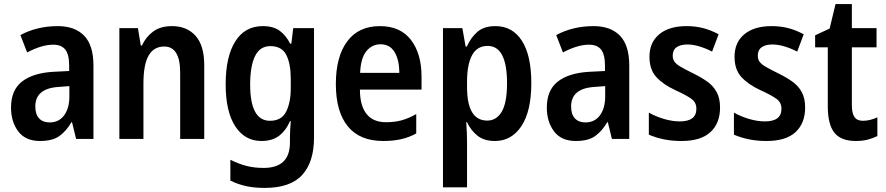

<svg xmlns="http://www.w3.org/2000/svg" viewBox="-20 -681 4343 941"><path d="M263 -553Q347 -553 392.5 -506Q438 -459 438 -360V0H353L333 -82H330Q306 -40 272 -15Q238 10 176 10Q105 10 69.5 -37Q34 -84 34 -154Q34 -239 87.5 -281Q141 -323 240 -329L319 -333V-359Q319 -414 300 -438Q281 -462 241 -462Q185 -462 113 -424L80 -509Q118 -530 164.5 -541.5Q211 -553 263 -553ZM268 -255Q153 -248 153 -159Q153 -121 171.5 -101Q190 -81 223 -81Q269 -81 294.5 -116Q320 -151 320 -208V-259Z M823 -553Q896 -553 938.5 -505.5Q981 -458 981 -361V0H863V-325Q863 -453 785 -453Q734 -453 708.5 -409Q683 -365 683 -271V0H565V-543H656L670 -458H676Q694 -499 730 -526Q766 -553 823 -553Z M1268 -553Q1320 -553 1351 -530Q1382 -507 1402 -467H1408L1417 -543H1519V-7Q1519 113 1461 176.5Q1403 240 1277 240Q1226 240 1185.5 231Q1145 222 1109 204V102Q1149 122 1187.5 132Q1226 142 1272 142Q1401 142 1401 18V-4Q1401 -23 1402 -44Q1403 -65 1405 -87H1401Q1382 -42 1348.5 -16Q1315 10 1261 10Q1180 10 1133 -62Q1086 -134 1086 -268Q1086 -403 1133 -478Q1180 -553 1268 -553ZM1305 -455Q1254 -455 1230 -406Q1206 -357 1206 -267Q1206 -89 1303 -89Q1360 -89 1382.5 -134Q1405 -179 1405 -247V-295Q1405 -369 1383 -412Q1361 -455 1305 -455Z M1842 -553Q1942 -553 1994 -485.5Q2046 -418 2046 -305V-242H1744Q1744 -164 1776 -123Q1808 -82 1872 -82Q1913 -82 1947 -91Q1981 -100 2020 -122V-27Q1986 -8 1947 1Q1908 10 1858 10Q1743 10 1684.5 -62Q1626 -134 1626 -269Q1626 -403 1681.5 -478Q1737 -553 1842 -553ZM1845 -464Q1803 -464 1775.5 -430Q1748 -396 1745 -324H1937Q1937 -387 1914 -425.5Q1891 -464 1845 -464Z M2408 -553Q2492 -553 2538 -481Q2584 -409 2584 -274Q2584 -136 2535.5 -63Q2487 10 2406 10Q2352 10 2319.5 -16.5Q2287 -43 2269 -82H2265Q2267 -56 2268 -31.5Q2269 -7 2269 17V237H2151V-543H2246L2262 -453H2268Q2289 -499 2321 -526Q2353 -553 2408 -553ZM2370 -456Q2319 -456 2294.5 -412Q2270 -368 2269 -287V-254Q2269 -90 2368 -90Q2413 -90 2439 -133.5Q2465 -177 2465 -273Q2465 -456 2370 -456Z M2889 -553Q2973 -553 3018.5 -506Q3064 -459 3064 -360V0H2979L2959 -82H2956Q2932 -40 2898 -15Q2864 10 2802 10Q2731 10 2695.5 -37Q2660 -84 2660 -154Q2660 -239 2713.5 -281Q2767 -323 2866 -329L2945 -333V-359Q2945 -414 2926 -438Q2907 -462 2867 -462Q2811 -462 2739 -424L2706 -509Q2744 -530 2790.5 -541.5Q2837 -553 2889 -553ZM2894 -255Q2779 -248 2779 -159Q2779 -121 2797.5 -101Q2816 -81 2849 -81Q2895 -81 2920.5 -116Q2946 -151 2946 -208V-259Z M3509 -154Q3509 -77 3462 -33.5Q3415 10 3320 10Q3274 10 3234.5 2Q3195 -6 3160 -21V-129Q3196 -109 3236 -97.5Q3276 -86 3312 -86Q3393 -86 3393 -148Q3393 -178 3370 -195.5Q3347 -213 3288 -240Q3230 -267 3196.5 -303.5Q3163 -340 3163 -403Q3163 -473 3211 -513Q3259 -553 3345 -553Q3389 -553 3427 -543Q3465 -533 3502 -513L3470 -428Q3442 -443 3409.5 -453Q3377 -463 3349 -463Q3315 -463 3296 -449.5Q3277 -436 3277 -408Q3277 -390 3286.5 -377.5Q3296 -365 3318 -352.5Q3340 -340 3378 -321Q3417 -302 3446.5 -281Q3476 -260 3492.5 -229.5Q3509 -199 3509 -154Z M3926 -154Q3926 -77 3879 -33.5Q3832 10 3737 10Q3691 10 3651.5 2Q3612 -6 3577 -21V-129Q3613 -109 3653 -97.5Q3693 -86 3729 -86Q3810 -86 3810 -148Q3810 -178 3787 -195.5Q3764 -213 3705 -240Q3647 -267 3613.5 -303.5Q3580 -340 3580 -403Q3580 -473 3628 -513Q3676 -553 3762 -553Q3806 -553 3844 -543Q3882 -533 3919 -513L3887 -428Q3859 -443 3826.5 -453Q3794 -463 3766 -463Q3732 -463 3713 -449.5Q3694 -436 3694 -408Q3694 -390 3703.5 -377.5Q3713 -365 3735 -352.5Q3757 -340 3795 -321Q3834 -302 3863.5 -281Q3893 -260 3909.5 -229.5Q3926 -199 3926 -154Z M4209 -89Q4227 -89 4245 -93.5Q4263 -98 4280 -106V-14Q4257 -3 4232 3.5Q4207 10 4174 10Q4102 10 4069.5 -30.5Q4037 -71 4037 -160V-449H3975V-508L4046 -541L4075 -661H4155V-543H4276V-449H4155V-164Q4155 -127 4167.5 -108Q4180 -89 4209 -89Z"/></svg>

Font: Noto Sans Hebrew Condensed SemiBold
Style: Regular
Weight: 600
Width: 3
Designer: Ben Nathan
Foundry: Google LLC
Version: Version 3.001; ttfautohint (v1.8.4.7-5d5b)